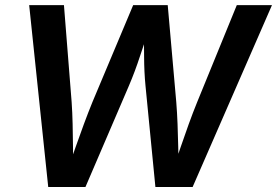

<svg xmlns="http://www.w3.org/2000/svg" viewBox="-20 -748 1108 768"><path d="M172.9 0 96.7 -727.5H235.8L266.6 -339.4Q269.5 -297.4 270.5 -252Q271.5 -206.5 272 -160.4Q272.5 -114.3 272.9 -69.8H251Q266.6 -114.3 282.7 -160.4Q298.8 -206.5 315.7 -252Q332.5 -297.4 349.6 -339.4L512.7 -727.5H650.9L685.1 -339.4Q688.5 -297.4 690.2 -252Q691.9 -206.5 692.9 -160.4Q693.8 -114.3 694.8 -69.8H671.9Q687 -114.3 702.9 -160.4Q718.8 -206.5 735.1 -252Q751.5 -297.4 768.6 -339.4L927.2 -727.5H1067.9L750.5 0H601.6L562 -404.8Q556.6 -459.5 556.4 -522.5Q556.2 -585.4 555.2 -658.2H586.4Q561 -587.9 540.5 -524.9Q520 -461.9 495.6 -404.8L321.8 0Z"/></svg>

Font: Inter 17pt SemiBold
Style: Italic
Weight: 600
Italic angle: -9.3988°
Version: Version 4.001;git-66647c0bb